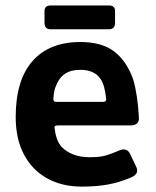

<svg xmlns="http://www.w3.org/2000/svg" viewBox="-20 -678 578 713"><path d="M374.3 -311.7Q368.7 -362.3 354.3 -383.3Q331.7 -419.3 276.7 -418.7Q242.7 -418.7 220.2 -403.2Q197.7 -387.7 185.7 -353.7Q180.3 -340.3 178.3 -312.7Q177.3 -299.7 188 -299.7H362.3Q375.7 -299.7 374.3 -311.7ZM183.3 -199.3Q188 -156.7 208 -133.3Q244.7 -95.7 307.7 -94.3Q344.7 -93.7 366.3 -99Q390.3 -105 421.7 -119Q452 -131.7 464 -104.7L485 -60.3Q499 -33.3 468.3 -19.7Q423.7 -0.7 383.3 6.7Q340.3 15 283.7 15Q210.3 15 155 -15.7Q99.7 -46.3 69 -104.2Q38.3 -162 38.3 -243.3Q38.3 -380.3 100.7 -451.2Q163 -522 278.7 -522Q358 -522 404.2 -486.7Q450.3 -451.3 474.3 -384Q491.3 -326.3 495.7 -242.3Q498 -213 466 -212.3H193.3Q178.7 -212 183.3 -199.3ZM145.3 -593.3V-636.7Q145.3 -657.7 168 -657.7H385Q407.3 -657.7 407.3 -636.7V-594Q407.3 -569.3 384.7 -569.3H167.7Q145.3 -569.3 145.3 -593.3Z"/></svg>

Font: Vivano Light
Style: Regular
Weight: 300
Designer: Joe Prince, Josias Burgherr
Version: Version 2.064;September 19, 2022;FontCreator 14.0.0.2877 64-